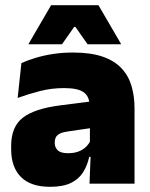

<svg xmlns="http://www.w3.org/2000/svg" viewBox="-20 -708 578 740"><path d="M325 0 330 -126 326.5 -130.5V-283.5L325 -301.5Q325 -336 302.8 -352.2Q280.5 -368.5 227 -368.5Q178.5 -368.5 133.8 -357Q89 -345.5 48 -330.5L62.5 -465Q87.5 -476 118 -485.2Q148.5 -494.5 184.5 -500Q220.5 -505.5 261 -505.5Q329.5 -505.5 375.2 -489.8Q421 -474 448 -445.2Q475 -416.5 486.8 -377Q498.5 -337.5 498.5 -290V0ZM172.5 12Q98.5 12 60.8 -25.8Q23 -63.5 23 -133V-145.5Q23 -219.5 68.2 -254.5Q113.5 -289.5 213 -302L338.5 -318L349 -217L242.5 -201.5Q213.5 -197.5 202.2 -187.8Q191 -178 191 -159V-157Q191 -139.5 202.8 -128.5Q214.5 -117.5 242 -117.5Q265 -117.5 281.8 -123.8Q298.5 -130 309.8 -140.5Q321 -151 327.5 -163.5L352.5 -103.5H324Q316.5 -70 300.2 -44Q284 -18 253.5 -3Q223 12 172.5 12ZM177 -688H359.5L446 -539.5V-537.5H317.5L270.5 -604.5H266L219 -537.5H90.5V-539.5Z"/></svg>

Font: Anek Telugu ExtraBold
Style: Regular
Weight: 800
Designer: Omkar Bhoir (Telugu), Yesha Goshar (Latin)
Foundry: Ek Type
Version: Version 1.003